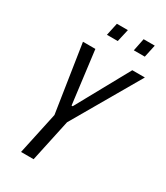

<svg xmlns="http://www.w3.org/2000/svg" viewBox="-211 -955 905 1045"><g transform="rotate(30 241.0 -432.5)"><path d="M101 0 158 -265 93 -688H171L213 -356H220L403 -688H482L237 -265L180 0ZM356 -786 372 -865H442L425 -786ZM187 -786 204 -865H273L255 -786Z"/></g></svg>

Font: Saira Condensed
Style: Italic
Weight: 400
Width: 3
Italic angle: -12°
Designer: Hector Gatti with collaboration of the Omnibus-Type team
Foundry: Omnibus-Type
Version: Version 1.100